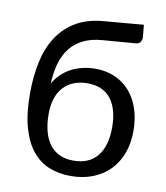

<svg xmlns="http://www.w3.org/2000/svg" viewBox="-82 -792 750 867"><g transform="rotate(10 293.0 -358.0)"><path d="M334 -622Q284 -618 248.2 -600.2Q212.5 -582.5 189 -552.8Q165.5 -523 153.5 -481.5Q141.5 -440 139.5 -388Q152 -411 170.8 -429.8Q189.5 -448.5 213.5 -461.8Q237.5 -475 266.2 -482.2Q295 -489.5 326.5 -489.5Q377.5 -489.5 417.8 -471.5Q458 -453.5 486.2 -421Q514.5 -388.5 529.5 -342.8Q544.5 -297 544.5 -241Q544.5 -184.5 527 -138.5Q509.5 -92.5 477.5 -60.2Q445.5 -28 400.2 -10.5Q355 7 299.5 7Q247.5 7 202.8 -10.2Q158 -27.5 125.2 -66.8Q92.5 -106 73.8 -170Q55 -234 55 -327.5Q55 -407 69.5 -474Q84 -541 116.5 -590.8Q149 -640.5 200.5 -671Q252 -701.5 326.5 -707.5L507.5 -723L512.5 -673.5Q514.5 -657.5 508 -646.2Q501.5 -635 485.5 -634ZM299.5 -63.5Q372.5 -63.5 409.8 -110Q447 -156.5 447 -241Q447 -325 411 -371.8Q375 -418.5 303.5 -418.5Q269 -418.5 241.2 -407.5Q213.5 -396.5 194 -375.5Q174.5 -354.5 164.2 -323.5Q154 -292.5 154 -252.5Q154 -207.5 163.2 -172.5Q172.5 -137.5 190.8 -113.2Q209 -89 236.2 -76.2Q263.5 -63.5 299.5 -63.5Z"/></g></svg>

Font: Lato Medium
Style: Regular
Weight: 500
Designer: Lukasz Dziedzic
Foundry: tyPoland Lukasz Dziedzic
Version: Version 2.006; 2014-01-15